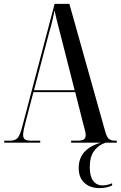

<svg xmlns="http://www.w3.org/2000/svg" viewBox="-20 -734 621 988"><path d="M2 0V-10H31Q59 -10 71.5 -25Q84 -40 96 -88L261 -714H337L521 -59Q529 -30 539.5 -20Q550 -10 574 -10H581V0H346V-10H378Q404 -10 412.5 -17.5Q421 -25 421 -39Q421 -50 416.5 -66Q412 -82 408 -98L367 -260H152L114 -115Q108 -93 103.5 -72.5Q99 -52 99 -40Q99 -24 108 -17Q117 -10 141 -10H187V0ZM155 -270H364L297 -533Q281 -596 273 -627Q265 -658 261 -680Q256 -656 252 -638.5Q248 -621 243.5 -604Q239 -587 232 -563ZM492 234Q445 234 415 207.5Q385 181 385 130Q385 33 499 0H524Q489 11 465.5 41Q442 71 442 126Q442 173 459.5 196.5Q477 220 508 220Q519 220 531 217.5Q543 215 557 209V220Q544 227 526.5 230.5Q509 234 492 234Z"/></svg>

Font: Noto Serif Display ExtraCondensed Medium
Style: Regular
Weight: 500
Width: 2
Designer: Monotype Design Team
Foundry: Monotype Imaging Inc.
Version: Version 2.009